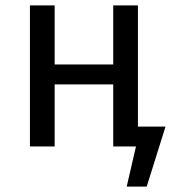

<svg xmlns="http://www.w3.org/2000/svg" viewBox="-20 -547 648 717"><path d="M495.1 -74.2H598.1L527.8 149.9H453.1L487.8 0H402.8V-231.9H184.1V0H91.8V-526.9H184.1V-306.2H402.8V-526.9H495.1Z"/></svg>

Font: FiraGO
Style: Regular
Weight: 400
Designer: bBox Type
Foundry: bBox Type GmbH
Version: Version 1.001;PS 001.001;hotconv 1.0.88;makeotf.lib2.5.64775